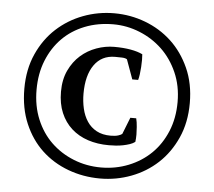

<svg xmlns="http://www.w3.org/2000/svg" viewBox="-51 -697 909 815"><g transform="rotate(5 403.5 -290.0)"><path d="M510 -206H535Q539 -191 540.5 -169.5Q542 -148 542 -137Q542 -120 540 -106Q531 -99 517.5 -94.5Q504 -90 489 -87Q474 -84 458 -83Q442 -82 429 -82Q380 -82 339.5 -95.5Q299 -109 269.5 -135.5Q240 -162 223.5 -201Q207 -240 207 -291Q207 -343 225.5 -382Q244 -421 273.5 -447Q303 -473 340.5 -486.5Q378 -500 416 -500Q455 -500 486 -494.5Q517 -489 537 -479Q538 -470 538 -455.5Q538 -441 537 -425Q536 -409 534 -394Q532 -379 529 -369H504L474 -452Q467 -457 452 -457.5Q437 -458 423 -458Q366 -458 334.5 -413.5Q303 -369 303 -291Q303 -258 310 -227.5Q317 -197 332.5 -173.5Q348 -150 373 -136.5Q398 -123 433 -123Q453 -123 465.5 -127Q478 -131 482 -135ZM404 -595Q338 -595 282.5 -573Q227 -551 187.5 -511Q148 -471 125.5 -415Q103 -359 103 -290Q103 -221 126.5 -164.5Q150 -108 191 -68.5Q232 -29 287 -7Q342 15 404 15Q466 15 521 -7Q576 -29 616.5 -68.5Q657 -108 680.5 -164.5Q704 -221 704 -290Q704 -359 679 -415.5Q654 -472 612.5 -511.5Q571 -551 516.5 -573Q462 -595 404 -595ZM404 62Q332 62 267.5 38Q203 14 155 -31Q107 -76 79 -141.5Q51 -207 51 -290Q51 -373 80.5 -438.5Q110 -504 159 -549Q208 -594 271.5 -618Q335 -642 404 -642Q473 -642 536.5 -618Q600 -594 648.5 -549Q697 -504 726.5 -438.5Q756 -373 756 -290Q756 -207 726.5 -141.5Q697 -76 648.5 -31Q600 14 536.5 38Q473 62 404 62Z"/></g></svg>

Font: PTSerif
Style: Regular
Weight: 400
Designer: A.Korolkova, O.Umpeleva, V.Yefimov
Foundry: ParaType Ltd
Version: Version 1.000W OFL; ttfautohint (v1.2) -l 8 -r 50 -G 200 -x 